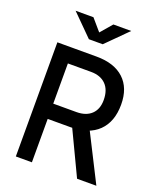

<svg xmlns="http://www.w3.org/2000/svg" viewBox="-162 -997 909 1096"><g transform="rotate(20 293.0 -449.0)"><path d="M159.2 -263.7V-356.4H306.6Q364.7 -356.4 397.2 -387.2Q429.7 -418 429.7 -473.6Q429.7 -534.7 397.2 -567.6Q364.7 -600.6 306.6 -600.6H161.1L149.4 -693.4H306.6Q414.6 -693.4 473.4 -638.7Q532.2 -584 532.2 -483.4Q532.2 -378.9 473.4 -321.3Q414.6 -263.7 306.6 -263.7ZM68.4 0V-693.4H166V0ZM440.4 0 285.2 -326.2H392.6L557.6 0ZM231.4 -771.5 104.5 -898.4H212.9L278.3 -822.3H268.6L334 -898.4H442.4L315.4 -771.5Z"/></g></svg>

Font: Cascadia Code PL
Style: Regular
Weight: 400
Monospace: yes
Designer: Aaron Bell
Foundry: Saja Typeworks
Version: Version 2102.003